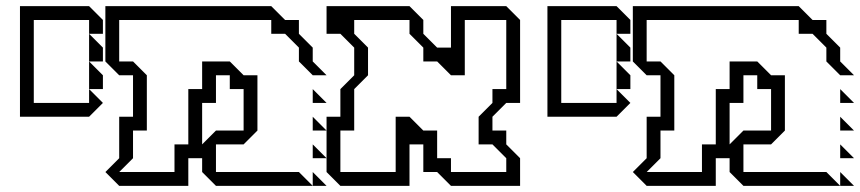

<svg xmlns="http://www.w3.org/2000/svg" viewBox="-20 -605 2800 625"><path d="M270 -405V-495L315 -450V-405ZM270 -315V-405L315 -360V-315ZM45 -225V-585H270L315 -540V-495H270V-540H90V-270H270V-315L315 -270L270 -225Z M998 -270V-315L1043 -270ZM323 -45 368 -90V-225H413V-360H368L323 -405V-585H863L908 -540H953V-495L998 -450V-405L1043 -360H998L953 -405V-450L908 -495H863V-540H368V-405H413L458 -360V-180H413V-90L368 -45H548V-135H593V-315H638V-405H728L773 -360H818V-180L773 -135H683V-45H953L998 0H683L638 -45V-90H593V0H368ZM998 -180V-225L1043 -180ZM998 -90V-135L1043 -90ZM638 -135 683 -180H773V-315H728V-360H683V-270H638ZM998 0V-45L1043 0Z M1088 -180V-45H1268V-225H1313L1358 -180H1403V-90H1448V-45H1628V-90L1583 -135H1538V-225L1583 -270V-315H1628V-540H1493V-360H1448L1403 -405H1358V-450L1313 -495V-540H1133V-495L1178 -450V-360L1133 -315V-180ZM1043 -45V-225H1088V-315L1133 -360V-450L1088 -495H1043V-585H1313L1358 -540V-495L1403 -450H1448V-585H1628L1673 -540V-270H1628L1583 -225V-180H1628V-135L1673 -90V0H1448L1403 -45H1358V-135H1313V0H1088Z M1987 -405V-495L2032 -450V-405ZM1987 -315V-405L2032 -360V-315ZM1762 -225V-585H1987L2032 -540V-495H1987V-540H1807V-270H1987V-315L2032 -270L1987 -225Z M2715 -270V-315L2760 -270ZM2040 -45 2085 -90V-225H2130V-360H2085L2040 -405V-585H2580L2625 -540H2670V-495L2715 -450V-405L2760 -360H2715L2670 -405V-450L2625 -495H2580V-540H2085V-405H2130L2175 -360V-180H2130V-90L2085 -45H2265V-135H2310V-315H2355V-405H2445L2490 -360H2535V-180L2490 -135H2400V-45H2670L2715 0H2400L2355 -45V-90H2310V0H2085ZM2715 -180V-225L2760 -180ZM2715 -90V-135L2760 -90ZM2355 -135 2400 -180H2490V-315H2445V-360H2400V-270H2355ZM2715 0V-45L2760 0Z"/></svg>

Font: Rubik Iso
Style: Regular
Weight: 400
Designer: Hubert and Fischer, NaN
Foundry: Hubert and Fischer, NaN
Version: Version 2.200